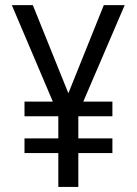

<svg xmlns="http://www.w3.org/2000/svg" viewBox="-20 -734 539 754"><path d="M248.5 -367.7 387.7 -713.9H469.7L307.1 -335H421.4V-277.3H287.6V-190.4H421.4V-132.8H287.6V0H209V-132.8H76.2V-190.4H209V-277.3H76.2V-335H187.5L26.4 -713.9H108.9Z"/></svg>

Font: Open Sans SemiCondensed
Style: Regular
Weight: 400
Width: 4
Designer: Monotype Design Team
Foundry: Monotype Imaging Inc.
Version: Version 3.000